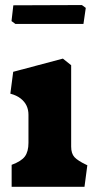

<svg xmlns="http://www.w3.org/2000/svg" viewBox="-20 -722 370 742"><path d="M90 -170V-278.5Q90 -297.5 82.8 -313.2Q75.5 -329 60 -341.2Q44.5 -353.5 20 -360L31 -444.5L223 -495.5L255 -470V-155.5Q255 -128.5 268 -114.5Q281 -100.5 315 -84.5L317.5 -83.5L306.5 0H25V-85Q62 -98.5 76 -117.2Q90 -136 90 -170ZM39.5 -629.5 24.5 -640.5 31.5 -701.5 296.5 -702.5 311.5 -691.5 302.5 -629.5Z"/></svg>

Font: TMT Limkin
Style: Regular
Weight: 400
Designer: Gabriel Drozdov
Version: Version 1.000;Glyphs 3.1.2 (3151)